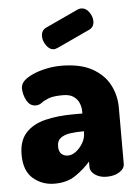

<svg xmlns="http://www.w3.org/2000/svg" viewBox="-52 -756 589 808"><g transform="rotate(-5 242.0 -352.5)"><path d="M146 10Q94 10 56 -22.5Q18 -55 18 -123Q18 -182 48 -215Q78 -248 130.5 -261Q183 -274 252 -274H288V-284Q288 -301 281 -318Q274 -335 258 -346.5Q242 -358 213 -358Q172 -358 152 -350Q132 -342 121 -333.5Q110 -325 96 -325Q71 -325 57.5 -350Q44 -375 44 -402Q44 -426 71.5 -444Q99 -462 138.5 -472Q178 -482 215 -482Q297 -482 347 -454Q397 -426 420 -381.5Q443 -337 443 -286V-48Q443 -28 421.5 -14Q400 0 367 0Q338 0 318 -14Q298 -28 298 -48V-70Q271 -39 235 -14.5Q199 10 146 10ZM213 -103Q229 -103 246 -115.5Q263 -128 275.5 -149Q288 -170 288 -195V-199H284Q256 -199 230.5 -195.5Q205 -192 189.5 -180.5Q174 -169 174 -145Q174 -123 185 -113Q196 -103 213 -103ZM193 -554Q174 -554 160.5 -573.5Q147 -593 147 -612Q147 -637 167 -647L307 -712Q315 -715 321 -715Q341 -715 354.5 -696Q368 -677 368 -657Q368 -633 348 -623L208 -558Q204 -557 200.5 -555.5Q197 -554 193 -554Z"/></g></svg>

Font: Dosis ExtraLight ExtraBold
Style: Regular
Weight: 800
Version: Version 3.001; ttfautohint (v1.8.2)